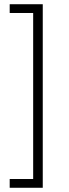

<svg xmlns="http://www.w3.org/2000/svg" viewBox="-20 -720 322 899"><path d="M180.2 -700.2H25.4V-659.2H135.3V118.2H25.4V159.2H180.2Z"/></svg>

Font: Selawik Light
Style: Regular
Weight: 300
Designer: Aaron Bell
Foundry: Microsoft Corporation
Version: Version 1.01